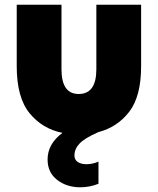

<svg xmlns="http://www.w3.org/2000/svg" viewBox="-20 -562 669 815"><path d="M245 2Q160 -15 105.5 -81.5Q51 -148 51 -281V-542H241V-268Q241 -163 314 -163Q389 -163 389 -268V-542H579V-281Q579 -153 528.5 -87.5Q478 -22 397 -1Q340 24 318 47Q296 70 296 98Q296 116 310 125.5Q324 135 347 135Q373 135 398 124V218Q361 233 321 233Q263 233 222.5 201.5Q182 170 182 115Q182 49 245 2Z"/></svg>

Font: Chess Sans ExtraBold
Style: Regular
Weight: 800
Designer: Wolf Bōese
Foundry: Wolf Bōese
Version: Version 7.223